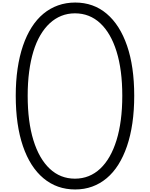

<svg xmlns="http://www.w3.org/2000/svg" viewBox="-20 -1473 1180 1512"><path d="M572 19Q428 19 322.5 -69Q217 -157 160.5 -322.5Q104 -488 104 -719Q104 -834 118.5 -932.5Q133 -1031 161 -1113Q189 -1195 229.5 -1258.5Q270 -1322 322 -1365Q374 -1408 437 -1430.5Q500 -1453 572 -1453Q716 -1453 820 -1365Q924 -1277 980.5 -1113Q1037 -949 1037 -719Q1037 -603 1022.5 -503.5Q1008 -404 980 -322Q952 -240 912 -176.5Q872 -113 820 -69.5Q768 -26 706 -3.5Q644 19 572 19ZM570 -66Q628 -66 678 -86Q728 -106 769.5 -145Q811 -184 843 -240Q875 -296 897.5 -368.5Q920 -441 931.5 -529Q943 -617 943 -719Q943 -922 898 -1067Q853 -1212 769.5 -1290Q686 -1368 570 -1368Q513 -1368 463 -1348Q413 -1328 371.5 -1289.5Q330 -1251 297.5 -1195.5Q265 -1140 243 -1068Q221 -996 209.5 -908.5Q198 -821 198 -719Q198 -515 243 -369Q288 -223 371.5 -144.5Q455 -66 570 -66Z"/></svg>

Font: Playwrite ID
Style: Regular
Weight: 400
Designer: Veronika Burian, José Scaglione
Foundry: TypeTogether
Version: Version 1.002